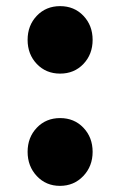

<svg xmlns="http://www.w3.org/2000/svg" viewBox="-20 -592 391 626"><path d="M175.5 14Q130 14 100 -18Q70 -50 70 -97Q70 -144 100 -175.5Q130 -207 176 -207Q222 -207 252 -175.5Q282 -144 282 -97Q282 -50 251.5 -18Q221 14 175.5 14ZM176 -352Q130 -352 100 -383.5Q70 -415 70 -462Q70 -509 100 -540.5Q130 -572 176 -572Q222 -572 252 -540.5Q282 -509 282 -462Q282 -415 252 -383.5Q222 -352 176 -352Z"/></svg>

Font: Resource Han Rounded TW Heavy
Style: Regular
Weight: 900
Designer: Cyano Hao (round all glyphs); Ryoko NISHIZUKA 西塚涼子 (kana, bopomofo & ideographs); Paul D. Hunt (Latin, Greek & Cyrillic)
Foundry: Cyano Hao
Version: 0.990